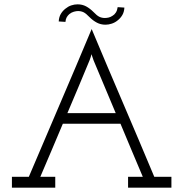

<svg xmlns="http://www.w3.org/2000/svg" viewBox="-20 -866 846 886"><path d="M523 -772Q536 -782 544.5 -796.5Q553 -811 554 -831L523 -833Q521 -818 514.5 -808Q508 -798 499 -793Q490 -787 481 -785Q472 -783 464 -783Q450 -783 438.5 -788.5Q427 -794 411 -811Q395 -827 377.5 -836.5Q360 -846 338 -846Q323 -846 308.5 -841Q294 -836 282 -826Q269 -816 260.5 -801.5Q252 -787 251 -767L282 -765Q283 -778 288 -786.5Q293 -795 300 -801Q310 -809 321 -812Q332 -815 340 -815Q354 -815 365.5 -809.5Q377 -804 393 -787Q409 -771 427 -761.5Q445 -752 467 -752Q481 -752 496 -757Q511 -762 523 -772ZM235 0V-50H166Q196 -120 218 -172Q240 -224 270 -295H536Q562 -233 587.5 -172Q613 -111 639 -50H571V0H771V-50H692Q620 -222 547.5 -391Q475 -560 403 -732Q331 -560 258.5 -391Q186 -222 113 -50H35V0ZM393 -587Q395 -593 397.5 -599.5Q400 -606 402 -616L412 -587L514 -344H291Q316 -403 342 -464.5Q368 -526 393 -587Z"/></svg>

Font: Josefin Slab Thin Medium
Style: Regular
Weight: 500
Version: Version 2.000